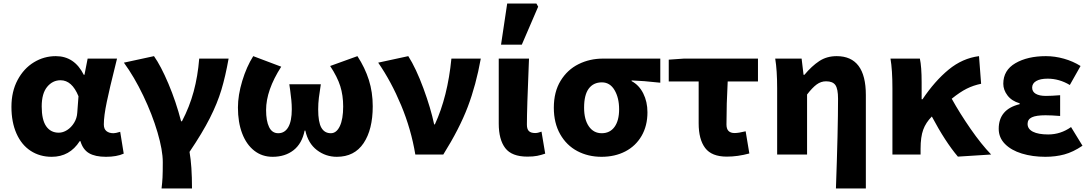

<svg xmlns="http://www.w3.org/2000/svg" viewBox="-20 -878 6197 1091"><path d="M45 -271Q45 -358 80 -423.5Q115 -489 172.5 -524Q230 -559 297 -559Q403 -559 456 -453H460L478 -545H645L634 -500Q604 -381 587 -300Q570 -219 570 -171Q570 -145 585 -133Q600 -121 625 -121Q637 -121 663 -129L683 -5Q643 13 582 13Q521 13 486 -7.5Q451 -28 437 -76H433Q376 13 274 13Q206 13 154 -21Q102 -55 73.5 -119.5Q45 -184 45 -271ZM419 -237 426 -331Q389 -422 324 -422Q279 -422 248 -384.5Q217 -347 217 -273Q217 -197 242.5 -160.5Q268 -124 314 -124Q338 -124 361.5 -139Q385 -154 401 -180Q417 -206 419 -237Z M905 43Q905 -24 875 -126Q845 -228 794 -334.5Q743 -441 684 -522L855 -559Q894 -504 937 -402.5Q980 -301 1009 -189H1014Q1057 -271 1080.5 -358Q1104 -445 1112 -545H1279Q1261 -444 1238 -367.5Q1215 -291 1172.5 -207Q1130 -123 1057 -15Q1071 64 1071 193H898Q902 160 903.5 131Q905 102 905 43Z M1332 -267Q1332 -337 1356.5 -418Q1381 -499 1419 -559L1578 -499Q1492 -365 1492 -253Q1492 -191 1509 -156Q1526 -121 1561 -121Q1598 -121 1618 -155.5Q1638 -190 1638 -257Q1638 -283 1635.5 -309Q1633 -335 1629 -364L1624 -399H1803Q1796 -356 1792 -323Q1788 -290 1788 -257Q1788 -184 1806 -152.5Q1824 -121 1860 -121Q1892 -121 1911 -161Q1930 -201 1930 -273Q1930 -336 1913.5 -388.5Q1897 -441 1856 -503L2011 -559Q2054 -493 2076 -423.5Q2098 -354 2098 -274Q2098 -142 2046 -64.5Q1994 13 1894 13Q1831 13 1781 -25Q1731 -63 1715 -136H1711Q1696 -62 1648 -24.5Q1600 13 1529 13Q1469 13 1424.5 -22Q1380 -57 1356 -120Q1332 -183 1332 -267Z M2129 -522 2300 -559Q2344 -490 2386 -376Q2428 -262 2447 -171H2451Q2524 -329 2545 -545H2712Q2685 -395 2638 -271Q2591 -147 2499 0H2340Q2316 -144 2259.5 -279.5Q2203 -415 2129 -522Z M2814 -176V-545H2986L2985 -521Q2974 -259 2974 -170Q2974 -144 2985.5 -133Q2997 -122 3021 -122Q3036 -122 3057 -130L3078 -5Q3055 3 3032.5 7.5Q3010 12 2977 12Q2888 12 2851 -36.5Q2814 -85 2814 -176ZM2862 -858H3028L3038 -840L2945 -624H2827Z M3127 -266Q3127 -356 3165.5 -419Q3204 -482 3267.5 -513.5Q3331 -545 3406 -545H3732V-408Q3632 -419 3569 -421V-417Q3611 -395 3635 -347.5Q3659 -300 3659 -240Q3659 -163 3625.5 -105.5Q3592 -48 3533 -17.5Q3474 13 3398 13Q3322 13 3260.5 -19.5Q3199 -52 3163 -115.5Q3127 -179 3127 -266ZM3498 -257Q3498 -322 3472 -366Q3446 -410 3400 -410Q3352 -410 3325.5 -374.5Q3299 -339 3299 -266Q3299 -199 3326 -160Q3353 -121 3399 -121Q3446 -121 3472 -157Q3498 -193 3498 -257Z M3950 -177V-415H3780V-539L3866 -545H4287V-415H4115Q4108 -288 4108 -171Q4108 -145 4120 -133.5Q4132 -122 4154 -122Q4177 -122 4217 -132L4238 -6Q4172 12 4110 12Q4024 12 3987 -37Q3950 -86 3950 -177Z M4742 -317Q4742 -373 4727 -394.5Q4712 -416 4674 -416Q4645 -416 4620.5 -398Q4596 -380 4566 -341V0H4396V-376Q4396 -479 4385 -545H4535L4546 -453H4551Q4593 -503 4635.5 -531Q4678 -559 4734 -559Q4900 -559 4900 -338V193H4730Q4742 -141 4742 -317Z M5040 -545H5207Q5217 -499 5217 -410V-314H5222Q5292 -418 5370.5 -482.5Q5449 -547 5543 -559L5555 -402Q5511 -393 5473 -374Q5435 -355 5388 -317Q5434 -234 5495 -146Q5556 -58 5612 0L5423 12Q5351 -73 5275 -216Q5241 -182 5226 -141Q5211 -100 5211 -33V0H5051V-376Q5051 -481 5040 -545Z M5655 -146Q5655 -257 5774 -286V-291Q5729 -304 5705 -335.5Q5681 -367 5681 -402Q5681 -479 5750 -519Q5819 -559 5923 -559Q5974 -559 6025.5 -544.5Q6077 -530 6120 -503L6059 -395Q5999 -431 5933 -431Q5891 -431 5868 -417.5Q5845 -404 5845 -380Q5845 -357 5865.5 -345Q5886 -333 5923 -333Q5954 -333 6004 -337V-219Q5954 -223 5921 -223Q5868 -223 5843.5 -211.5Q5819 -200 5819 -174Q5819 -145 5849.5 -129.5Q5880 -114 5936 -114Q6007 -114 6066 -156L6131 -50Q6078 -14 6028 -0.5Q5978 13 5920 13Q5847 13 5786.5 -5.5Q5726 -24 5690.5 -60Q5655 -96 5655 -146Z"/></svg>

Font: Nebula Sans Bold
Style: Regular
Weight: 700
Designer: Paul D. Hunt for Adobe (as Source Sans)
Foundry: Nebula Entertainment & Broadcasting LLC
Version: Version 1.010